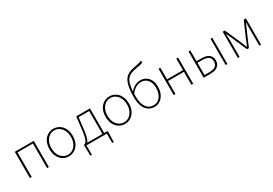

<svg xmlns="http://www.w3.org/2000/svg" viewBox="49 -1978 4752 3340"><g transform="rotate(-30 2425.5 -307.5)"><path d="M105 0V-527H486V0H450V-494H141V0Z M884 13Q821 13 767.5 -19.5Q714 -52 682 -113.5Q650 -175 650 -262Q650 -351 682 -413Q714 -475 767.5 -507.5Q821 -540 884 -540Q931 -540 973.5 -521.5Q1016 -503 1048.5 -467.5Q1081 -432 1099.5 -380Q1118 -328 1118 -262Q1118 -175 1085.5 -113.5Q1053 -52 1000 -19.5Q947 13 884 13ZM884 -20Q940 -20 984.5 -50.5Q1029 -81 1055 -135.5Q1081 -190 1081 -262Q1081 -335 1055 -390Q1029 -445 984.5 -476Q940 -507 884 -507Q828 -507 783.5 -476Q739 -445 713.5 -390Q688 -335 688 -262Q688 -190 713.5 -135.5Q739 -81 783.5 -50.5Q828 -20 884 -20Z M1241 0V189H1210L1206 -13V-33H1686V-13L1681 189H1650V0ZM1580 -12V-494H1368L1342 -272Q1333 -194 1321.5 -145.5Q1310 -97 1297.5 -70Q1285 -43 1273 -30.5Q1261 -18 1252 -11L1225 -33Q1242 -42 1256.5 -62.5Q1271 -83 1284.5 -132Q1298 -181 1309 -274L1340 -527H1615V-12Z M2011 13Q1948 13 1894.5 -19.5Q1841 -52 1809 -113.5Q1777 -175 1777 -262Q1777 -351 1809 -413Q1841 -475 1894.5 -507.5Q1948 -540 2011 -540Q2058 -540 2100.5 -521.5Q2143 -503 2175.5 -467.5Q2208 -432 2226.5 -380Q2245 -328 2245 -262Q2245 -175 2212.5 -113.5Q2180 -52 2127 -19.5Q2074 13 2011 13ZM2011 -20Q2067 -20 2111.5 -50.5Q2156 -81 2182 -135.5Q2208 -190 2208 -262Q2208 -335 2182 -390Q2156 -445 2111.5 -476Q2067 -507 2011 -507Q1955 -507 1910.5 -476Q1866 -445 1840.5 -390Q1815 -335 1815 -262Q1815 -190 1840.5 -135.5Q1866 -81 1910.5 -50.5Q1955 -20 2011 -20Z M2610 13Q2498 13 2435 -70.5Q2372 -154 2372 -311Q2372 -428 2386.5 -506Q2401 -584 2428.5 -633Q2456 -682 2496 -709Q2536 -736 2587.5 -750Q2639 -764 2700 -774Q2728 -779 2743 -783Q2758 -787 2769.5 -792Q2781 -797 2796 -804L2804 -767Q2783 -754 2761 -748Q2739 -742 2708 -737Q2648 -727 2599.5 -715Q2551 -703 2515 -679Q2479 -655 2455 -611Q2431 -567 2419 -494Q2407 -421 2407 -310Q2407 -177 2457 -98.5Q2507 -20 2610 -20Q2661 -20 2702 -51Q2743 -82 2767 -137Q2791 -192 2791 -264Q2791 -325 2770.5 -374Q2750 -423 2709 -452Q2668 -481 2608 -481Q2561 -481 2510 -455Q2459 -429 2405 -359V-399Q2448 -455 2501.5 -484Q2555 -513 2611 -513Q2679 -513 2728 -481.5Q2777 -450 2803 -394Q2829 -338 2829 -264Q2829 -178 2798.5 -116Q2768 -54 2718 -20.5Q2668 13 2610 13Z M2993 0V-527H3029V-294H3349V-527H3385V0H3349V-261H3029V0Z M3595 0V-527H3631V-311H3733Q3795 -311 3839 -293.5Q3883 -276 3906.5 -242Q3930 -208 3930 -157Q3930 -106 3906.5 -71Q3883 -36 3839 -18Q3795 0 3733 0ZM3631 -33H3722Q3808 -33 3850 -62.5Q3892 -92 3892 -157Q3892 -222 3850 -250.5Q3808 -279 3722 -279H3631ZM4037 0V-527H4072V0Z M4282 0V-527H4324L4457 -227Q4471 -193 4485 -159Q4499 -125 4512 -90H4517Q4532 -125 4547 -159Q4562 -193 4573 -227L4704 -527H4747V0H4712V-318Q4712 -338 4712.5 -362Q4713 -386 4714 -412Q4715 -438 4716 -463H4712Q4700 -435 4688.5 -409Q4677 -383 4665 -357L4534 -53H4496L4363 -357Q4351 -383 4339.5 -409Q4328 -435 4317 -463H4312Q4313 -438 4314 -412Q4315 -386 4316 -362Q4317 -338 4317 -318V0Z"/></g></svg>

Font: Noto Sans HK Thin
Style: Regular
Weight: 100
Designer: Ryoko NISHIZUKA 西塚涼子 (kana, bopomofo & ideographs); Paul D. Hunt (Latin, Greek & Cyrillic); Sandoll Communications 산돌커뮤니
Foundry: Adobe
Version: Version 2.004-H2;hotconv 1.0.118;makeotfexe 2.5.65603